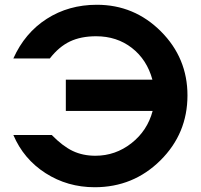

<svg xmlns="http://www.w3.org/2000/svg" viewBox="-20 -772 842 805"><path d="M36 -206H197Q243 -159 285 -139Q327 -119 380 -119Q464 -119 531 -171.5Q598 -224 620 -307H256V-438H619Q596 -522 533 -571Q470 -620 383 -620Q319 -620 273 -598Q227 -576 189 -527H36Q84 -634 176 -693Q268 -752 386 -752Q543 -752 654.5 -640.5Q766 -529 766 -372Q766 -212 652.5 -99.5Q539 13 377 13Q263 13 171 -46Q79 -105 36 -206Z"/></svg>

Font: Involve
Style: Bold
Weight: 700
Designer: Stefan Peev
Foundry: Context Ltd.
Version: Version 1.001